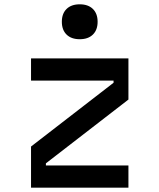

<svg xmlns="http://www.w3.org/2000/svg" viewBox="-20 -871 740 891"><path d="M124 -600H576V-409L193 -113V-103H576V0H124V-191L507 -487V-497H124ZM350 -689Q311 -689 289 -710.5Q267 -732 267 -770Q267 -808 289 -829.5Q311 -851 350 -851Q389 -851 411 -829.5Q433 -808 433 -770Q433 -732 411 -710.5Q389 -689 350 -689Z"/></svg>

Font: Martian Mono
Style: Regular
Weight: 400
Monospace: yes
Designer: Roman Shamin
Foundry: Evil Martians
Version: Version 1.000; ttfautohint (v1.8.4.7-5d5b)